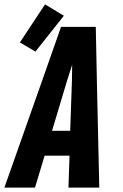

<svg xmlns="http://www.w3.org/2000/svg" viewBox="-43 -858 563 878"><path d="M-23 0 150 -490 236 -735H395L400 -490L411 0H270L275 -146H161L117 0ZM278 -260 286 -490Q286 -508 286.5 -526Q287 -544 287 -562Q281 -544 275.5 -526Q270 -508 264 -490L195 -260ZM119 -622 48 -664 163 -838 249 -786Z"/></svg>

Font: Iosevka SS04 Heavy
Style: Italic
Weight: 900
Italic angle: -9°
Monospace: yes
Designer: Belleve Invis
Foundry: Belleve Invis
Version: Version 19.0.0; ttfautohint (v1.8.4)